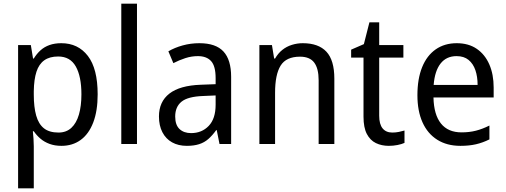

<svg xmlns="http://www.w3.org/2000/svg" viewBox="-20 -780 2740 1040"><path d="M312 -546Q403 -546 456 -477Q509 -408 509 -269Q509 -179 485 -116.5Q461 -54 417 -22Q373 10 313 10Q277 10 248.5 -0.5Q220 -11 199 -29Q178 -47 163 -69H158Q160 -51 161.5 -28Q163 -5 163 13V240H78V-536H147L159 -463H163Q179 -489 199.5 -507.5Q220 -526 248 -536Q276 -546 312 -546ZM295 -474Q249 -474 220 -453.5Q191 -433 177.5 -391.5Q164 -350 163 -286V-268Q163 -200 176 -154Q189 -108 218 -85Q247 -62 297 -62Q339 -62 366.5 -87.5Q394 -113 407.5 -159.5Q421 -206 421 -269Q421 -366 390.5 -420Q360 -474 295 -474Z M722 0H637V-760H722Z M1060 -546Q1149 -546 1190.5 -501Q1232 -456 1232 -364V0H1169L1154 -75H1151Q1131 -47 1109 -27.5Q1087 -8 1058.5 1Q1030 10 992 10Q946 10 912 -9Q878 -28 859.5 -64Q841 -100 841 -149Q841 -229 897.5 -273Q954 -317 1068 -321L1148 -324V-357Q1148 -422 1123.5 -449Q1099 -476 1052 -476Q1017 -476 983.5 -465Q950 -454 919 -438L892 -502Q926 -522 969.5 -534Q1013 -546 1060 -546ZM1080 -260Q997 -257 963 -229Q929 -201 929 -149Q929 -103 952.5 -81Q976 -59 1015 -59Q1073 -59 1110.5 -98Q1148 -137 1148 -213V-263Z M1620 -546Q1705 -546 1748 -500Q1791 -454 1791 -354V0H1706V-345Q1706 -409 1682 -441Q1658 -473 1605 -473Q1530 -473 1500 -424.5Q1470 -376 1470 -278V0H1385V-536H1453L1465 -463H1470Q1486 -491 1509 -509.5Q1532 -528 1561 -537Q1590 -546 1620 -546Z M2105 -62Q2123 -62 2140.5 -65.5Q2158 -69 2171 -73V-6Q2156 1 2133 5.5Q2110 10 2086 10Q2047 10 2016 -5Q1985 -20 1967 -54.5Q1949 -89 1949 -148V-468H1882V-511L1951 -541L1981 -659H2034V-536H2165V-468H2034V-153Q2034 -107 2052.5 -84.5Q2071 -62 2105 -62Z M2454 -546Q2518 -546 2562.5 -515.5Q2607 -485 2630.5 -431Q2654 -377 2654 -306V-252H2328Q2330 -159 2368.5 -111Q2407 -63 2480 -63Q2522 -63 2557.5 -72Q2593 -81 2631 -100V-25Q2595 -7 2558 1.5Q2521 10 2474 10Q2401 10 2348.5 -23Q2296 -56 2268.5 -117.5Q2241 -179 2241 -264Q2241 -353 2266.5 -416Q2292 -479 2340 -512.5Q2388 -546 2454 -546ZM2453 -476Q2398 -476 2366.5 -436Q2335 -396 2329 -320H2567Q2567 -365 2555 -400Q2543 -435 2518 -455.5Q2493 -476 2453 -476Z"/></svg>

Font: Noto Sans Hebrew SemiCondensed
Style: Regular
Weight: 400
Width: 4
Designer: Monotype Design Team
Foundry: Monotype Imaging Inc.
Version: Version 2.003